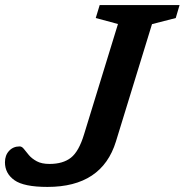

<svg xmlns="http://www.w3.org/2000/svg" viewBox="-54 -727 728 756"><path d="M402.5 -170Q347.5 9 133 9Q40 9 2.8 -17.5Q-34.5 -44 -34.5 -88Q-34.5 -115.5 -18.2 -133Q-2 -150.5 23.5 -150.5Q32.5 -150.5 40.5 -140Q48.5 -129.5 60 -116Q71.5 -102.5 90.8 -92Q110 -81.5 141 -81.5Q194 -81.5 225.2 -106Q256.5 -130.5 277 -198L410.5 -632.5L323 -656L338.5 -707H653L638 -656L544.5 -632Z"/></svg>

Font: Newsreader 6pt Medium
Style: Italic
Weight: 500
Italic angle: -17°
Designer: Hugues Gentile
Foundry: Production Type
Version: Version 1.003; ttfautohint (v1.8.3)